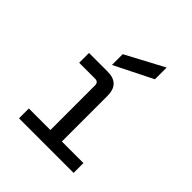

<svg xmlns="http://www.w3.org/2000/svg" viewBox="-197 -861 995 995"><g transform="rotate(45 300.0 -363.5)"><path d="M100 0V-72H258V-399Q258 -424 233 -424H117V-496H253Q342 -496 342 -407V-72H500V0ZM245 -536V-615L455 -727V-641Z"/></g></svg>

Font: DM Mono
Style: Regular
Weight: 400
Designer: Colophon Foundry
Foundry: Colophon Foundry
Version: Version 1.000; ttfautohint (v1.8.2.53-6de2)